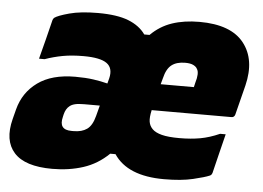

<svg xmlns="http://www.w3.org/2000/svg" viewBox="-45 -617 940 686"><g transform="rotate(5 425.0 -273.5)"><path d="M280 -559Q349 -559 389.5 -543Q430 -527 451 -497H470Q503 -530 546 -544.5Q589 -559 644 -559Q757 -559 803.5 -500Q850 -441 827 -347Q820 -320 813.5 -293.5Q807 -267 800 -240Q797 -230 787 -230H501Q495 -203 497.5 -188Q500 -173 511 -162Q522 -151 545 -145Q568 -139 608 -139Q649 -139 682.5 -145Q716 -151 752 -167H772Q763 -130 754.5 -96.5Q746 -63 737 -25Q736 -23 734.5 -20Q733 -17 728 -15Q712 -8 670 2Q628 12 566 12Q435 12 386 -62H367Q327 -23 276 -6.5Q225 10 165 10Q67 10 28 -33.5Q-11 -77 9 -155L18 -190Q34 -252 84.5 -288.5Q135 -325 219 -325Q256 -325 284 -321Q312 -317 335 -311L340 -330Q349 -367 325.5 -384Q302 -401 242 -401Q200 -401 167.5 -395Q135 -389 104 -378H84Q94 -416 102.5 -449.5Q111 -483 120 -520Q122 -525 125 -528Q137 -537 177.5 -548Q218 -559 280 -559ZM606 -409Q575 -409 557 -395Q539 -381 531 -347L525 -325H644Q645 -329 646 -333.5Q647 -338 648 -342Q653 -358 653.5 -371Q654 -384 649 -391Q646 -398 635.5 -403.5Q625 -409 606 -409ZM230 -131Q259 -131 277.5 -144Q296 -157 305 -192L315 -230H259Q238 -230 226 -227Q214 -224 207 -218Q194 -208 189 -187L187 -178Q175 -131 222 -131Z"/></g></svg>

Font: Recursive Sn Lnr St Blk
Style: Italic
Weight: 900
Italic angle: -15°
Version: Version 1.079;hotconv 1.0.112;makeotfexe 2.5.65598; ttfautoh